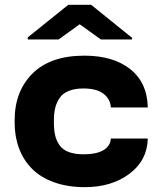

<svg xmlns="http://www.w3.org/2000/svg" viewBox="-20 -770 667 800"><path d="M329.6 -127Q380.9 -127 410.4 -144Q439.9 -161.1 441.9 -192.9H595.7Q593.8 -101.6 519.3 -45.9Q444.8 9.8 334 9.8Q261.7 9.8 205.3 -10.5Q148.9 -30.8 113.3 -66.9Q77.6 -103 59.3 -151.9Q41 -200.7 41 -259.3V-268.6Q41 -389.6 115.7 -463.9Q190.4 -538.1 331.5 -538.1Q452.1 -538.1 522.9 -481.7Q593.8 -425.3 595.7 -322.3H441.9Q439.9 -357.4 411.1 -379.4Q382.3 -401.4 327.6 -401.4Q291.5 -401.4 266.4 -391.1Q241.2 -380.9 228.3 -361.6Q215.3 -342.3 210 -320.1Q204.6 -297.9 204.6 -268.6V-259.3Q204.6 -228.5 209.7 -206.3Q214.8 -184.1 228 -165Q241.2 -146 266.6 -136.5Q292 -127 329.6 -127ZM95.7 -614.3 264.6 -750H359.9L530.3 -612.3V-605.5H400.4L312 -668.9L224.1 -605.5H95.7Z"/></svg>

Font: Bert Sans Black
Style: Regular
Weight: 900
Designer: Christian Robertson, Adam Twardoch, & Cristiano Sobral
Foundry: Google
Version: Version 12.135;January 10, 2020;FontCreator 12.0.0.2547 64-b